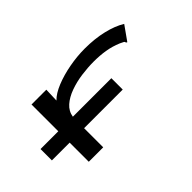

<svg xmlns="http://www.w3.org/2000/svg" viewBox="-50 -786 1100 1100"><g transform="rotate(-45 500.0 -236.5)"><path d="M60 -154V-246H204V-463H324L321 -378Q349 -407 402 -428.5Q455 -450 519.5 -462Q584 -474 646 -474Q726 -474 793.5 -458Q861 -442 906 -414L850 -335L844 -327L838 -331Q837 -339 830.5 -342.5Q824 -346 809 -353Q766 -371 722.5 -378Q679 -385 630 -385Q582 -385 530.5 -378Q479 -371 433.5 -354.5Q388 -338 358 -311.5Q328 -285 322 -246H634V-154H321V1H204V-154Z"/></g></svg>

Font: Inconsolata UltraExpanded SemiBold
Style: Regular
Weight: 600
Width: 9
Monospace: yes
Designer: Raph Levien, Cyreal, Brenton Simpson
Foundry: Raph Levien, Cyreal, Google
Version: Version 3.001; ttfautohint (v1.8.2.53-6de2)